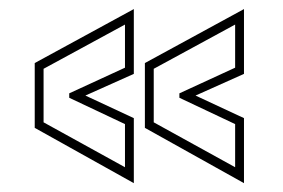

<svg xmlns="http://www.w3.org/2000/svg" viewBox="-20 -522 640 434"><path d="M531.5 -108 307.5 -233V-379.5L531.5 -501.5V-355L422 -306L531.5 -255ZM511.5 -144V-241.5L385.5 -301V-311L511.5 -369V-466.5L327.5 -366.5V-245.5ZM282.5 -108 58.5 -233V-379.5L282.5 -501.5V-355L173 -306L282.5 -255ZM262.5 -144V-241.5L136.5 -301V-311L262.5 -369V-466.5L78.5 -366.5V-245.5Z"/></svg>

Font: Tourney Expanded ExtraLight
Style: Regular
Weight: 200
Width: 7
Designer: Tyler Finck
Foundry: Etcetera Type Co
Version: Version 1.010; ttfautohint (v1.8.3)